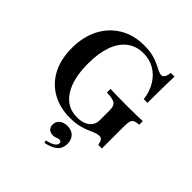

<svg xmlns="http://www.w3.org/2000/svg" viewBox="-212 -731 1097 1097"><g transform="rotate(45 336.5 -183.0)"><path d="M319.4 11.3Q236.3 11.3 174.2 -24.6Q112.1 -60.5 78.6 -125.4Q45.2 -190.3 45.2 -279Q45.2 -370.2 80.6 -438.3Q116.1 -506.5 179.8 -544.4Q243.5 -582.3 328.2 -582.3Q370.2 -582.3 400 -574.6Q429.8 -566.9 451.2 -556.5Q472.6 -546 487.9 -538.3Q503.2 -530.6 516.1 -530.6Q528.2 -530.6 535.5 -541.9Q542.7 -553.2 546 -578.2H575.8Q575 -552.4 574.2 -524.2Q573.4 -496 573 -457.7Q572.6 -419.4 572.6 -362.9H542.7Q535.5 -419.4 509.7 -460.9Q483.9 -502.4 444.8 -525Q405.6 -547.6 355.6 -547.6Q298.4 -547.6 257.3 -516.1Q216.1 -484.7 194.8 -425.4Q173.4 -366.1 173.4 -281.5Q173.4 -157.3 219 -88.3Q264.5 -19.4 346 -19.4Q379 -19.4 402 -29.4Q425 -39.5 437.5 -57.3Q450 -75 450 -100V-175.8Q450 -201.6 443.5 -214.9Q437.1 -228.2 419.4 -233.9Q401.6 -239.5 366.9 -241.1V-270.2Q383.9 -269.4 417.7 -268.5Q451.6 -267.7 500 -267.7Q543.5 -267.7 575 -268.5Q606.5 -269.4 627.4 -270.2V-241.1Q604 -239.5 592.3 -233.9Q580.6 -228.2 576.6 -214.1Q572.6 -200 572.6 -171.8V5.6H543.5Q539.5 -16.9 532.3 -26.2Q525 -35.5 511.3 -35.5Q496.8 -35.5 479.8 -28.6Q462.9 -21.8 440.7 -12.1Q418.5 -2.4 389.1 4.4Q359.7 11.3 319.4 11.3ZM317.7 215.3 313.7 199.2Q346 192.7 363.3 181.5Q380.6 170.2 380.6 155.6Q380.6 141.1 365.3 141.1Q354.8 141.1 345.6 146Q336.3 150.8 320.2 150.8Q300.8 150.8 288.7 139.1Q276.6 127.4 276.6 108.1Q276.6 83.9 294.8 68.5Q312.9 53.2 342.7 53.2Q376.6 53.2 396 73Q415.3 92.7 415.3 126.6Q415.3 162.1 391.5 183.5Q367.7 204.8 317.7 215.3Z"/></g></svg>

Font: Playfair
Style: Bold
Weight: 700
Designer: Claus Eggers Sørensen
Foundry: Claus Eggers Sørensen
Version: Version 2.001;gftools[0.9.30]